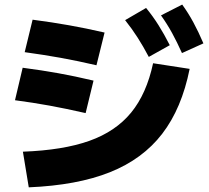

<svg xmlns="http://www.w3.org/2000/svg" viewBox="-20 -802 904 831"><path d="M642.6 -528.3 800.8 -503.9Q766.6 -333 682.1 -223.1Q597.7 -113.3 455.8 -56.6Q314 0 104.5 8.8L79.1 -145.5Q252.9 -151.9 366.7 -192.4Q480.5 -232.9 547.4 -314.5Q614.3 -396 642.6 -528.3ZM44.9 -368.2 78.1 -508.8Q160.6 -498 232.4 -485.1Q304.2 -472.2 384.8 -453.1L350.6 -312.5Q265.1 -332 193.8 -345Q122.6 -357.9 44.9 -368.2ZM86.9 -576.2 121.1 -716.8Q206.1 -705.6 279.1 -692.6Q352.1 -679.7 432.6 -661.1L397.5 -519.5Q315.4 -538.6 242.2 -551.8Q168.9 -564.9 86.9 -576.2ZM521.5 -714.8 612.3 -767.6Q641.6 -731.9 666 -693.1Q690.4 -654.3 714.8 -606.4L624 -555.7Q600.1 -601.1 575.9 -638.9Q551.8 -676.8 521.5 -714.8ZM676.8 -735.4 768.6 -782.2Q795.4 -745.1 817.1 -704.8Q838.9 -664.6 860.4 -614.3L767.6 -572.3Q746.1 -620.1 724.9 -658.9Q703.6 -697.8 676.8 -735.4Z"/></svg>

Font: Pretendard GOV Black
Style: Regular
Weight: 900
Designer: Base glyphs from Inter by Rasmus Andersson; Hangeul glyphs from Noto Sans CJK(Source Han Sans) by Jang Soo-young and Kan
Foundry: Kil Hyung-jin
Version: Version 1.309